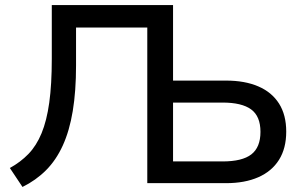

<svg xmlns="http://www.w3.org/2000/svg" viewBox="-20 -725 1212 760"><path d="M69 15 19 -60Q61 -83 92.5 -115.5Q124 -148 144.5 -197.5Q165 -247 175 -319Q185 -391 185 -492V-705H665V-406H875Q949 -406 1002.5 -383Q1056 -360 1084.5 -315Q1113 -270 1113 -204Q1113 -138 1084.5 -92.5Q1056 -47 1002.5 -23.5Q949 0 875 0H563V-616H281V-466Q281 -364 268 -285.5Q255 -207 228.5 -149Q202 -91 162 -51Q122 -11 69 15ZM665 -86H861Q939 -86 975 -114Q1011 -142 1011 -203Q1011 -265 974 -292Q937 -319 861 -319H665Z"/></svg>

Font: Nunito Sans 7pt Medium
Style: Regular
Weight: 500
Designer: Vernon Adams
Foundry: Vernon Adams
Version: Version 3.101;gftools[0.9.27]